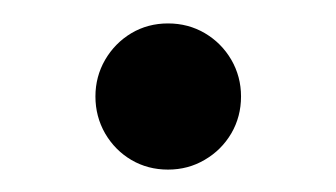

<svg xmlns="http://www.w3.org/2000/svg" viewBox="-20 -144 294 168"><path d="M63.5 -59.6Q63.5 -77 72 -91.7Q80.6 -106.4 95 -115Q109.4 -123.5 127 -123.5Q144.7 -123.5 159.2 -115Q173.8 -106.4 182.4 -91.7Q190.9 -77 190.9 -59.6Q190.9 -41.9 182.4 -27.3Q173.8 -12.7 159.2 -4.2Q144.7 4.4 127 4.4Q109.4 4.4 95 -4Q80.6 -12.5 72 -27.2Q63.5 -42 63.5 -59.6Z"/></svg>

Font: Wand UI Pro
Style: Regular
Weight: 400
Designer: Andreas Faust
Version: Version 1.003;FEAKit 1.0